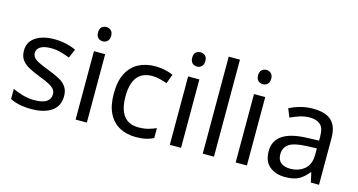

<svg xmlns="http://www.w3.org/2000/svg" viewBox="-81 -1102 2713 1453"><g transform="rotate(15 1276.0 -375.0)"><path d="M434 -148Q434 -70 376 -30Q318 10 220 10Q164 10 123.5 1Q83 -8 52 -24V-104Q84 -88 129.5 -74.5Q175 -61 222 -61Q289 -61 319 -82.5Q349 -104 349 -140Q349 -160 338 -176Q327 -192 298.5 -208Q270 -224 217 -244Q165 -264 128 -284Q91 -304 71 -332Q51 -360 51 -404Q51 -472 106.5 -509Q162 -546 252 -546Q301 -546 343.5 -536.5Q386 -527 423 -510L393 -440Q359 -454 322 -464Q285 -474 246 -474Q192 -474 163.5 -456.5Q135 -439 135 -409Q135 -387 148 -371.5Q161 -356 191.5 -341.5Q222 -327 273 -307Q324 -288 360 -268Q396 -248 415 -219.5Q434 -191 434 -148Z M609 -737Q629 -737 644.5 -723.5Q660 -710 660 -681Q660 -653 644.5 -639Q629 -625 609 -625Q587 -625 572 -639Q557 -653 557 -681Q557 -710 572 -723.5Q587 -737 609 -737ZM652 -536V0H564V-536Z M1037 10Q966 10 910.5 -19Q855 -48 823.5 -109Q792 -170 792 -265Q792 -364 825 -426Q858 -488 914.5 -517Q971 -546 1043 -546Q1084 -546 1122 -537.5Q1160 -529 1184 -517L1157 -444Q1133 -453 1101 -461Q1069 -469 1041 -469Q883 -469 883 -266Q883 -169 921.5 -117.5Q960 -66 1036 -66Q1080 -66 1113.5 -75Q1147 -84 1175 -97V-19Q1148 -5 1115.5 2.5Q1083 10 1037 10Z M1347 -737Q1367 -737 1382.5 -723.5Q1398 -710 1398 -681Q1398 -653 1382.5 -639Q1367 -625 1347 -625Q1325 -625 1310 -639Q1295 -653 1295 -681Q1295 -710 1310 -723.5Q1325 -737 1347 -737ZM1390 -536V0H1302V-536Z M1648 0H1560V-760H1648Z M1863 -737Q1883 -737 1898.5 -723.5Q1914 -710 1914 -681Q1914 -653 1898.5 -639Q1883 -625 1863 -625Q1841 -625 1826 -639Q1811 -653 1811 -681Q1811 -710 1826 -723.5Q1841 -737 1863 -737ZM1906 -536V0H1818V-536Z M2279 -545Q2377 -545 2424 -502Q2471 -459 2471 -365V0H2407L2390 -76H2386Q2351 -32 2312.5 -11Q2274 10 2206 10Q2133 10 2085 -28.5Q2037 -67 2037 -149Q2037 -229 2100 -272.5Q2163 -316 2294 -320L2385 -323V-355Q2385 -422 2356 -448Q2327 -474 2274 -474Q2232 -474 2194 -461.5Q2156 -449 2123 -433L2096 -499Q2131 -518 2179 -531.5Q2227 -545 2279 -545ZM2305 -259Q2205 -255 2166.5 -227Q2128 -199 2128 -148Q2128 -103 2155.5 -82Q2183 -61 2226 -61Q2294 -61 2339 -98.5Q2384 -136 2384 -214V-262Z"/></g></svg>

Font: Noto Sans Lepcha
Style: Regular
Weight: 400
Designer: Monotype Design Team
Foundry: Monotype Imaging Inc.
Version: Version 2.006; ttfautohint (v1.8.4.7-5d5b)